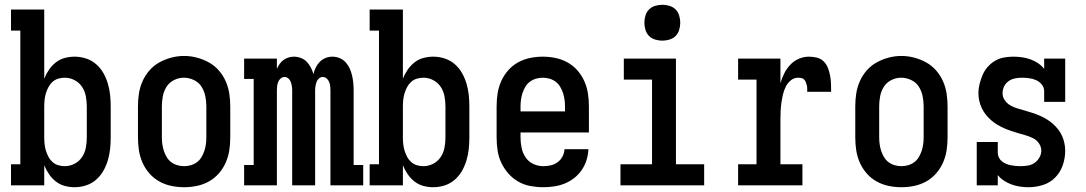

<svg xmlns="http://www.w3.org/2000/svg" viewBox="-20 -775 4540 803"><path d="M292 8Q271 8 250.5 2.5Q230 -3 213.5 -16Q197 -29 185 -46.5Q173 -64 165 -84V0H26V-88H65V-647H26V-735H165V-446Q173 -466 185 -483.5Q197 -501 213.5 -514Q230 -527 250.5 -532.5Q271 -538 292 -538Q316 -538 339.5 -530.5Q363 -523 381.5 -507Q400 -491 412 -470Q424 -449 431 -425.5Q438 -402 440.5 -378Q443 -354 443 -330V-200Q443 -176 440.5 -152Q438 -128 431 -104.5Q424 -81 412 -60Q400 -39 381.5 -23Q363 -7 339.5 0.5Q316 8 292 8ZM251 -80Q272 -80 291.5 -90Q311 -100 323 -118Q335 -136 339 -157.5Q343 -179 343 -200V-330Q343 -351 339 -372.5Q335 -394 323 -412Q311 -430 291.5 -440Q272 -450 251 -450Q237 -450 223.5 -446Q210 -442 199.5 -432.5Q189 -423 182.5 -410.5Q176 -398 172 -385Q168 -372 166.5 -358Q165 -344 165 -330V-200Q165 -186 166.5 -172Q168 -158 172 -145Q176 -132 182.5 -119.5Q189 -107 199.5 -97.5Q210 -88 223.5 -84Q237 -80 251 -80Z M750 8Q723 8 696.5 2.5Q670 -3 646.5 -16Q623 -29 605 -49.5Q587 -70 576 -95Q565 -120 561 -146.5Q557 -173 557 -200V-330Q557 -357 561 -383.5Q565 -410 576 -435Q587 -460 605 -480.5Q623 -501 646.5 -514Q670 -527 696.5 -534Q723 -541 750 -541Q777 -541 803.5 -534Q830 -527 853.5 -514Q877 -501 895 -480.5Q913 -460 924 -435Q935 -410 939 -383.5Q943 -357 943 -330V-200Q943 -173 939 -146.5Q935 -120 924 -95Q913 -70 895 -49.5Q877 -29 853.5 -16Q830 -3 803.5 2.5Q777 8 750 8ZM750 -80Q764 -80 778 -84Q792 -88 803.5 -96.5Q815 -105 822.5 -117.5Q830 -130 834.5 -143.5Q839 -157 841 -171.5Q843 -186 843 -200V-330Q843 -352 838.5 -373.5Q834 -395 822.5 -413Q811 -431 790.5 -440.5Q770 -450 749 -450Q727 -450 707.5 -440Q688 -430 676.5 -412Q665 -394 661 -372.5Q657 -351 657 -330V-200Q657 -186 659 -171.5Q661 -157 665.5 -143.5Q670 -130 677.5 -117.5Q685 -105 696.5 -96.5Q708 -88 722 -84Q736 -80 750 -80Z M1001 0V-85H1041V-445H1001V-530H1138V-487Q1143 -498 1149.5 -507.5Q1156 -517 1165.5 -524Q1175 -531 1186.5 -534.5Q1198 -538 1210 -538Q1224 -538 1238.5 -532.5Q1253 -527 1263 -516.5Q1273 -506 1280 -492.5Q1287 -479 1291 -465Q1294 -479 1300.5 -492.5Q1307 -506 1317.5 -516.5Q1328 -527 1341.5 -532.5Q1355 -538 1370 -538Q1386 -538 1400.5 -532Q1415 -526 1425.5 -514.5Q1436 -503 1442.5 -488.5Q1449 -474 1452.5 -459Q1456 -444 1457.5 -428.5Q1459 -413 1459 -397V-85H1499V0H1362V-397Q1362 -406 1361 -415Q1360 -424 1356.5 -432.5Q1353 -441 1346 -447Q1339 -453 1330 -453Q1321 -453 1314 -447Q1307 -441 1304 -432.5Q1301 -424 1299.5 -415Q1298 -406 1298 -397V0H1202V-397Q1202 -406 1200.5 -415Q1199 -424 1196 -432.5Q1193 -441 1186 -447Q1179 -453 1170 -453Q1161 -453 1154 -447Q1147 -441 1143.5 -432.5Q1140 -424 1139 -415Q1138 -406 1138 -397V0Z M1792 8Q1771 8 1750.5 2.5Q1730 -3 1713.5 -16Q1697 -29 1685 -46.5Q1673 -64 1665 -84V0H1526V-88H1565V-647H1526V-735H1665V-446Q1673 -466 1685 -483.5Q1697 -501 1713.5 -514Q1730 -527 1750.5 -532.5Q1771 -538 1792 -538Q1816 -538 1839.5 -530.5Q1863 -523 1881.5 -507Q1900 -491 1912 -470Q1924 -449 1931 -425.5Q1938 -402 1940.5 -378Q1943 -354 1943 -330V-200Q1943 -176 1940.5 -152Q1938 -128 1931 -104.5Q1924 -81 1912 -60Q1900 -39 1881.5 -23Q1863 -7 1839.5 0.5Q1816 8 1792 8ZM1751 -80Q1772 -80 1791.5 -90Q1811 -100 1823 -118Q1835 -136 1839 -157.5Q1843 -179 1843 -200V-330Q1843 -351 1839 -372.5Q1835 -394 1823 -412Q1811 -430 1791.5 -440Q1772 -450 1751 -450Q1737 -450 1723.5 -446Q1710 -442 1699.5 -432.5Q1689 -423 1682.5 -410.5Q1676 -398 1672 -385Q1668 -372 1666.5 -358Q1665 -344 1665 -330V-200Q1665 -186 1666.5 -172Q1668 -158 1672 -145Q1676 -132 1682.5 -119.5Q1689 -107 1699.5 -97.5Q1710 -88 1723.5 -84Q1737 -80 1751 -80Z M2252 8Q2225 8 2198 3Q2171 -2 2147.5 -15.5Q2124 -29 2106 -49.5Q2088 -70 2076.5 -94.5Q2065 -119 2061 -146Q2057 -173 2057 -200V-330Q2057 -357 2061 -383.5Q2065 -410 2076 -435Q2087 -460 2105 -480.5Q2123 -501 2146.5 -514Q2170 -527 2196.5 -532.5Q2223 -538 2250 -538Q2277 -538 2303.5 -532.5Q2330 -527 2353.5 -514Q2377 -501 2395 -480.5Q2413 -460 2424 -435Q2435 -410 2439 -383.5Q2443 -357 2443 -330V-221H2157V-200Q2157 -178 2161.5 -156.5Q2166 -135 2178 -117Q2190 -99 2210 -89.5Q2230 -80 2252 -80Q2268 -80 2283.5 -83.5Q2299 -87 2312 -96.5Q2325 -106 2332.5 -120.5Q2340 -135 2341 -151H2441Q2440 -128 2433 -105.5Q2426 -83 2413 -64Q2400 -45 2381.5 -30.5Q2363 -16 2342 -7.5Q2321 1 2298 4.5Q2275 8 2252 8ZM2343 -309V-330Q2343 -344 2341 -358.5Q2339 -373 2334.5 -386.5Q2330 -400 2322.5 -412.5Q2315 -425 2303.5 -433.5Q2292 -442 2278 -446Q2264 -450 2250 -450Q2236 -450 2222 -446Q2208 -442 2196.5 -433.5Q2185 -425 2177.5 -412.5Q2170 -400 2165.5 -386.5Q2161 -373 2159 -358.5Q2157 -344 2157 -330V-309Z M2575 0V-88H2707V-442H2589V-530H2807V-88H2925V0ZM2750 -605Q2735 -605 2720 -609.5Q2705 -614 2694.5 -624.5Q2684 -635 2679.5 -650Q2675 -665 2675 -680Q2675 -695 2679.5 -710Q2684 -725 2694.5 -735.5Q2705 -746 2720 -750.5Q2735 -755 2750 -755Q2765 -755 2780 -750.5Q2795 -746 2805.5 -735.5Q2816 -725 2820.5 -710Q2825 -695 2825 -680Q2825 -665 2820.5 -650Q2816 -635 2805.5 -624.5Q2795 -614 2780 -609.5Q2765 -605 2750 -605Z M3067 0V-88H3144V-442H3067V-530H3244V-427Q3250 -448 3260 -468Q3270 -488 3285 -504Q3300 -520 3320.5 -529Q3341 -538 3363 -538Q3380 -538 3396.5 -534Q3413 -530 3425 -518Q3437 -506 3443 -490Q3449 -474 3452 -457.5Q3455 -441 3455.5 -424.5Q3456 -408 3456 -391H3356Q3356 -398 3356 -404.5Q3356 -411 3354.5 -417.5Q3353 -424 3350.5 -430.5Q3348 -437 3343.5 -442Q3339 -447 3332 -448.5Q3325 -450 3318 -450Q3301 -450 3287.5 -439Q3274 -428 3266.5 -413Q3259 -398 3255 -381.5Q3251 -365 3248.5 -348Q3246 -331 3245 -314.5Q3244 -298 3244 -281V-88H3336V0Z M3750 8Q3723 8 3696.5 2.5Q3670 -3 3646.5 -16Q3623 -29 3605 -49.5Q3587 -70 3576 -95Q3565 -120 3561 -146.5Q3557 -173 3557 -200V-330Q3557 -357 3561 -383.5Q3565 -410 3576 -435Q3587 -460 3605 -480.5Q3623 -501 3646.5 -514Q3670 -527 3696.5 -534Q3723 -541 3750 -541Q3777 -541 3803.5 -534Q3830 -527 3853.5 -514Q3877 -501 3895 -480.5Q3913 -460 3924 -435Q3935 -410 3939 -383.5Q3943 -357 3943 -330V-200Q3943 -173 3939 -146.5Q3935 -120 3924 -95Q3913 -70 3895 -49.5Q3877 -29 3853.5 -16Q3830 -3 3803.5 2.5Q3777 8 3750 8ZM3750 -80Q3764 -80 3778 -84Q3792 -88 3803.5 -96.5Q3815 -105 3822.5 -117.5Q3830 -130 3834.5 -143.5Q3839 -157 3841 -171.5Q3843 -186 3843 -200V-330Q3843 -352 3838.5 -373.5Q3834 -395 3822.5 -413Q3811 -431 3790.5 -440.5Q3770 -450 3749 -450Q3727 -450 3707.5 -440Q3688 -430 3676.5 -412Q3665 -394 3661 -372.5Q3657 -351 3657 -330V-200Q3657 -186 3659 -171.5Q3661 -157 3665.5 -143.5Q3670 -130 3677.5 -117.5Q3685 -105 3696.5 -96.5Q3708 -88 3722 -84Q3736 -80 3750 -80Z M4282 8Q4264 8 4246.5 5.5Q4229 3 4212 -3Q4195 -9 4179.5 -19Q4164 -29 4153 -43V0H4065V-181H4153V-136Q4153 -126 4157.5 -116.5Q4162 -107 4170 -100.5Q4178 -94 4187.5 -90Q4197 -86 4207 -84Q4217 -82 4227 -81Q4237 -80 4248 -80Q4263 -80 4278.5 -82.5Q4294 -85 4306.5 -93.5Q4319 -102 4327 -116Q4335 -130 4335 -145Q4335 -161 4325.5 -175Q4316 -189 4301.5 -196.5Q4287 -204 4271.5 -208.5Q4256 -213 4240.5 -217.5Q4225 -222 4210 -227Q4195 -232 4180 -238.5Q4165 -245 4151 -253.5Q4137 -262 4125 -272.5Q4113 -283 4103 -295.5Q4093 -308 4086 -323Q4079 -338 4075.5 -353.5Q4072 -369 4072 -386Q4072 -405 4077 -424.5Q4082 -444 4090 -462.5Q4098 -481 4111.5 -496Q4125 -511 4142 -521Q4159 -531 4179 -534.5Q4199 -538 4218 -538Q4236 -538 4254 -535.5Q4272 -533 4289 -527Q4306 -521 4321 -511Q4336 -501 4347 -487V-530H4435V-349H4347V-394Q4347 -409 4337 -421.5Q4327 -434 4313 -440Q4299 -446 4283.5 -448Q4268 -450 4253 -450Q4239 -450 4224.5 -447Q4210 -444 4198 -435.5Q4186 -427 4179.5 -413.5Q4173 -400 4173 -385Q4173 -369 4182.5 -355.5Q4192 -342 4206 -334Q4220 -326 4235.5 -321.5Q4251 -317 4266.5 -312.5Q4282 -308 4297.5 -303Q4313 -298 4328 -291.5Q4343 -285 4356.5 -277Q4370 -269 4382.5 -258Q4395 -247 4405 -234.5Q4415 -222 4421.5 -207.5Q4428 -193 4431.5 -177Q4435 -161 4435 -145Q4435 -114 4425 -84.5Q4415 -55 4393.5 -33Q4372 -11 4342.5 -1.5Q4313 8 4282 8Z"/></svg>

Font: Iosevka Slab Semibold
Style: Regular
Weight: 600
Monospace: yes
Designer: Belleve Invis
Foundry: Belleve Invis
Version: Version 11.1.1; ttfautohint (v1.8.3)